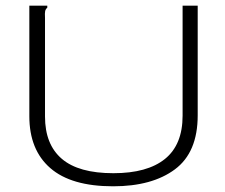

<svg xmlns="http://www.w3.org/2000/svg" viewBox="-20 -643 790 674"><path d="M377 11Q230 11 156.5 -53Q83 -117 83 -235V-623H146V-616Q140 -611 138.5 -604Q137 -597 138 -580V-234Q138 -136 197 -85.5Q256 -35 378 -35Q497 -35 559 -85Q621 -135 621 -237V-623H674V-238Q674 -108 594 -48.5Q514 11 377 11Z"/></svg>

Font: Inconsolata ExtraExpanded Light
Style: Regular
Weight: 300
Width: 8
Monospace: yes
Designer: Raph Levien, Cyreal, Brenton Simpson
Foundry: Raph Levien, Cyreal, Google
Version: Version 3.001; ttfautohint (v1.8.2.53-6de2)